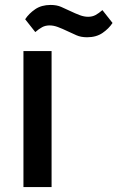

<svg xmlns="http://www.w3.org/2000/svg" viewBox="-20 -758 476 778"><path d="M189 -551V0H75V-551ZM333 -607Q308 -607 290 -615Q272 -623 255 -631Q232 -642 214.5 -648.5Q197 -655 181 -655Q164 -655 151 -648Q138 -641 123 -628L82 -680Q97 -703 122.5 -720.5Q148 -738 185 -738Q210 -738 228 -730Q246 -722 263 -714Q286 -703 303.5 -696.5Q321 -690 337 -690Q354 -690 367 -697Q380 -704 395 -717L436 -665Q421 -642 395.5 -624.5Q370 -607 333 -607Z"/></svg>

Font: IBM-Poppins
Style: Poppins-Medium
Weight: 500
Designer: Mike Abbink, Paul van der Laan, Pieter van Rosmalen, Ben Mitchell, Mark Frömberg
Foundry: Bold Monday
Version: Version 1.1